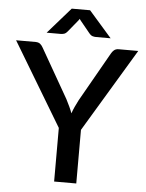

<svg xmlns="http://www.w3.org/2000/svg" viewBox="-63 -958 763 1006"><g transform="rotate(5 318.5 -455.0)"><path d="M376.5 -282 639.5 -720H536.5C526.5 -720 518.3 -717.2 512 -711.8C505.7 -706.2 500.8 -700.2 497.5 -693.5L351 -435.5C344.3 -422.5 338.3 -410.2 333 -398.8C327.7 -387.2 323 -375.7 319 -364C315 -375.3 310.2 -386.8 304.7 -398.5C299.2 -410.2 293.2 -422.5 286.5 -435.5L139 -693.5C135 -701.2 130 -707.5 124 -712.5C118 -717.5 109.8 -720 99.5 -720H-3L260 -282V0H376.5ZM489.5 -773.5 369.5 -910.5H273L153 -773.5H227.5C232.2 -773.5 237.7 -774.3 244 -776C250.3 -777.7 256.8 -782.7 263.5 -791L313 -851.5C314.3 -853.2 315.5 -854.8 316.5 -856.2C317.5 -857.8 318.5 -859.3 319.5 -861C320.5 -859.3 321.5 -857.8 322.5 -856.2C323.5 -854.8 324.7 -853.2 326 -851.5L375.5 -791C382.2 -782.7 388.7 -777.7 395 -776C401.3 -774.3 406.8 -773.5 411.5 -773.5Z"/></g></svg>

Font: Lato Semibold
Style: Regular
Weight: 600
Designer: Lukasz Dziedzic
Foundry: tyPoland Lukasz Dziedzic
Version: Version 2.006; 2014-01-15